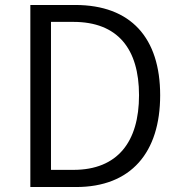

<svg xmlns="http://www.w3.org/2000/svg" viewBox="-20 -752 723 772"><path d="M102 0H286C507 0 624 -139 624 -369C624 -599 507 -732 282 -732H102ZM185 -69V-664H275C453 -664 539 -556 539 -369C539 -182 453 -69 275 -69Z"/></svg>

Font: Noto Sans KR DemiLight
Style: Regular
Weight: 350
Designer: Ryoko NISHIZUKA 西塚涼子 (kana, bopomofo & ideographs); Paul D. Hunt (Latin, Greek & Cyrillic); Sandoll Communications 산돌커뮤니
Foundry: Adobe
Version: Version 2.004;hotconv 1.0.118;makeotfexe 2.5.65603